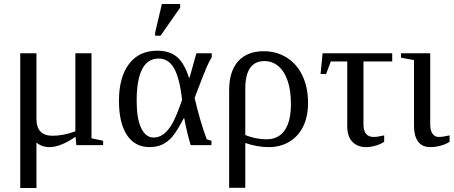

<svg xmlns="http://www.w3.org/2000/svg" viewBox="-20 -725 2270 959"><path d="M437 -459V-34.2L495.1 -22V0H361.3L357.4 -42Q282.2 9.8 227.1 9.8Q188.5 9.8 162.1 -13.2V213.9H81.1V-459H162.1V-130.9Q162.1 -46.9 243.2 -46.9Q294.9 -46.9 356.4 -68.8V-459Z M1036.1 -22V0H932.6Q914.6 -57.6 900.4 -133.8H897.5Q862.3 -66.9 839.8 -41.3Q817.4 -15.6 790 -2.9Q762.7 9.8 727.1 9.8Q653.8 9.8 614 -50.3Q574.2 -110.4 574.2 -221.2Q574.2 -339.4 624.3 -405.5Q674.3 -471.7 765.1 -471.7Q827.6 -471.7 864.3 -440.4Q900.9 -409.2 923.8 -336.9H926.8L960.9 -459H1037.6V-439.5Q1026.4 -421.9 1011.2 -387.2Q996.1 -352.5 952.1 -235.8Q980 -115.7 1012.7 -29.3ZM889.6 -226.1Q877 -336.4 849.1 -384.5Q821.3 -432.6 772.5 -432.6Q662.6 -432.6 662.6 -221.2Q662.6 -131.3 685.5 -84.7Q708.5 -38.1 746.6 -38.1Q775.9 -38.1 799.1 -56.6Q822.3 -75.2 841.6 -109.4Q860.8 -143.6 889.6 -226.1ZM754.9 -546.4V-562.5L788.6 -705.1H879.9V-687L781.7 -546.4Z M1124.5 -273.9Q1124.5 -369.1 1169.7 -419.2Q1214.8 -469.2 1297.4 -469.2Q1360.8 -469.2 1411.9 -437.5Q1462.9 -405.8 1490.7 -347.2Q1518.6 -288.6 1518.6 -210.9Q1518.6 -142.1 1493.9 -92.5Q1469.2 -43 1424.6 -16.6Q1379.9 9.8 1322.8 9.8Q1265.6 9.8 1205.1 -10.7V212.9H1124.5ZM1311 -29.3Q1371.6 -29.3 1402.3 -74.5Q1433.1 -119.6 1433.1 -204.6Q1433.1 -273.9 1416.5 -322Q1399.9 -370.1 1369.9 -395Q1339.8 -419.9 1300.3 -419.9Q1205.1 -419.9 1205.1 -280.8V-50.3Q1257.8 -29.3 1311 -29.3Z M1632.3 -418 1608.9 -355.5H1581.1L1591.3 -459H1939V-418H1795.4V-104.5Q1795.4 -41 1846.2 -41Q1866.2 -41 1898.9 -48.8V-17.1Q1887.2 -7.3 1860.4 1.2Q1833.5 9.8 1809.1 9.8Q1766.1 9.8 1740.2 -16.4Q1714.4 -42.5 1714.4 -96.2V-418Z M2128.9 -104.5Q2128.9 -72.8 2140.4 -56.9Q2151.9 -41 2170.4 -41Q2192.9 -41 2225.6 -48.8V-17.1Q2208.5 -4.9 2181.6 2.4Q2154.8 9.8 2129.9 9.8Q2088.4 9.8 2068.1 -18.1Q2047.9 -45.9 2047.9 -96.2V-424.8L1982.9 -437V-459H2128.9Z"/></svg>

Font: Liberation Serif
Style: Regular
Weight: 400
Designer: Steve Matteson
Foundry: Ascender Corporation
Version: Version 2.1.5